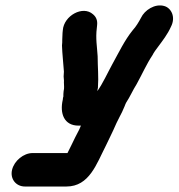

<svg xmlns="http://www.w3.org/2000/svg" viewBox="-20 -506 651 700"><path d="M24 113C16 146 38 174 71 174H222C306 174 332 91 366 25L380 -4C389 -22 397 -40 405 -58L416 -80C422 -91 428 -103 434 -118C437 -125 438 -129 440 -132C454 -153 464 -177 478 -199C498 -235 514 -272 536 -305C539 -312 551 -329 556 -335C573 -358 591 -381 603 -408C622 -444 604 -477 579 -484C545 -494 507 -469 494 -441C486 -426 476 -409 464 -396C434 -359 414 -316 389 -271C372 -240 355 -202 335 -174C335 -177 336 -181 337 -186C340 -227 336 -262 336 -301C334 -335 328 -366 333 -404L334 -414C336 -431 331 -444 319 -454C282 -487 213 -449 209 -396L208 -386L207 -362C207 -355 207 -347 206 -340C207 -309 211 -276 213 -245L212 -227C212 -220 214 -213 213 -206C213 -195 215 -185 212 -174C211 -167 211 -160 211 -154C210 -151 209 -148 209 -143C197 -92 214 -48 266 -48H275C273 -43 271 -39 269 -34L254 -5C246 13 234 35 226 52H99C66 52 32 80 24 113Z"/></svg>

Font: Electronic
Style: TiIt
Weight: 900
Version: Version 1.011